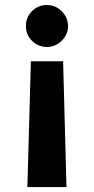

<svg xmlns="http://www.w3.org/2000/svg" viewBox="-20 -573 380 777"><path d="M85 -467.3Q84.5 -502.9 109.4 -527.8Q134.3 -552.7 169.9 -552.7Q204.1 -552.7 229.5 -527.8Q254.9 -502.9 255.4 -467.3Q254.9 -432.6 229.5 -408Q204.1 -383.3 169.9 -382.8Q134.3 -383.3 109.4 -408Q84.5 -432.6 85 -467.3ZM90.8 184.1 105 -325.2H235.4L249 184.1Z"/></svg>

Font: Konkhmer Sleokchher
Style: Regular
Weight: 400
Designer: Suon May Sophanith
Version: Version 1.000; ttfautohint (v1.8.4.7-5d5b);gftools[0.9.23]